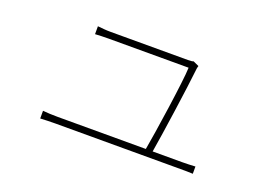

<svg xmlns="http://www.w3.org/2000/svg" viewBox="-73 -671 1147 821"><g transform="rotate(20 500.0 -260.5)"><path d="M156 -68V-33C178 -34 198 -35 224 -35C272 -35 732 -35 793 -35C810 -35 834 -35 850 -34V-67C834 -66 809 -65 790 -65H656C670 -146 703 -378 711 -455C711 -461 713 -469 715 -475L689 -487C685 -485 676 -484 664 -484C601 -484 339 -484 313 -484C289 -484 274 -486 253 -488V-452C274 -453 287 -454 314 -454C340 -454 602 -454 678 -454C677 -396 638 -135 625 -65H224C198 -65 178 -66 156 -68Z"/></g></svg>

Font: Noto Sans CJK HK Thin
Style: Regular
Weight: 100
Designer: Ryoko NISHIZUKA 西塚涼子 (kana, bopomofo & ideographs); Paul D. Hunt (Latin, Greek & Cyrillic); Sandoll Communications 산돌커뮤니
Foundry: Adobe
Version: Version 2.004;hotconv 1.0.118;makeotfexe 2.5.65603